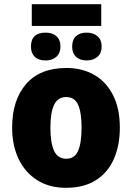

<svg xmlns="http://www.w3.org/2000/svg" viewBox="-20 -888 633 918"><path d="M464 -868V-764H132V-868ZM198 -732Q230 -732 249.5 -715Q269 -698 269 -665Q269 -634 249.5 -616.5Q230 -599 198 -599Q164 -599 146 -616.5Q128 -634 128 -665Q128 -732 198 -732ZM394 -732Q426 -732 446 -715Q466 -698 466 -665Q466 -634 446 -616.5Q426 -599 394 -599Q362 -599 343.5 -616.5Q325 -634 325 -665Q325 -698 343.5 -715Q362 -732 394 -732ZM553 -278Q553 -193 524.5 -128Q496 -63 438.5 -26.5Q381 10 295 10Q216 10 158 -26.5Q100 -63 69 -128Q38 -193 38 -278Q38 -409 104.5 -486Q171 -563 298 -563Q373 -563 430.5 -530Q488 -497 520.5 -433Q553 -369 553 -278ZM221 -277Q221 -205 238.5 -167Q256 -129 297 -129Q337 -129 353.5 -167Q370 -205 370 -278Q370 -350 353.5 -387Q337 -424 296 -424Q257 -424 239 -387.5Q221 -351 221 -277Z"/></svg>

Font: Noto Sans SemiCondensed Black
Style: Regular
Weight: 900
Width: 4
Designer: Monotype Design Team
Foundry: Monotype Imaging Inc.
Version: Version 2.013; ttfautohint (v1.8.4.7-5d5b)